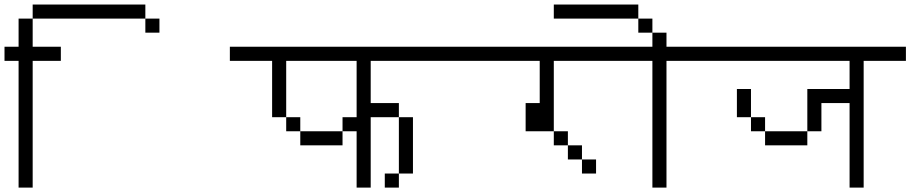

<svg xmlns="http://www.w3.org/2000/svg" viewBox="-1020 -895 4040 852"><path d="M-750 -625V-687.5H-875Q-875 -687.5 -875 -812.5H-937.5Q-937.5 -812.5 -937.5 -687.5H-1000V-625H-937.5V-62.5H-875V-625ZM-312.5 -750V-812.5H-375V-750ZM-875 -812.5H-375V-875H-875Z M1000 -625V-687.5H0V-625H187.5Q187.5 -625 187.5 -375H250V-312.5H312.5V-250H500V-312.5H312.5V-375H250Q250 -375 250 -625H562.5Q562.5 -625 562.5 -375H500V-312.5H562.5Q562.5 -312.5 562.5 -62.5H625V-375H750Q750 -375 750 -125H687.5V-62.5H750V-125H812.5Q812.5 -125 812.5 -375H750V-437.5H625V-625Z M1625 -125V-187.5H1562.5V-125ZM2000 -625V-687.5H1000V-625H1375V-437.5H1312.5Q1312.5 -437.5 1312.5 -312.5H1437.5V-250H1500V-187.5H1562.5V-250H1500V-312.5H1437.5V-625Z M2000 -625V-687.5H1937.5V-750H1875V-687.5H1750V-625H1875V-62.5H1937.5V-625ZM1875 -750V-812.5H1812.5V-750ZM1812.5 -812.5V-875H1437.5V-812.5Z M3000 -625V-687.5H2000V-625H2750Q2750 -625 2750 -500H2562.5V-312.5H2375V-250H2562.5V-312.5H2625Q2625 -312.5 2625 -437.5H2750Q2750 -437.5 2750 -62.5H2812.5V-625ZM2375 -312.5V-375H2312.5V-312.5ZM2312.5 -375Q2312.5 -375 2312.5 -500H2250Q2250 -500 2250 -375Z"/></svg>

Font: Unifont
Style: Regular
Weight: 500
Version: Version 15.1.04